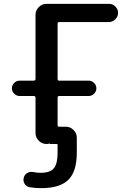

<svg xmlns="http://www.w3.org/2000/svg" viewBox="-20 -750 687 1000"><path d="M547 -730Q567 -730 581 -716Q595 -702 595 -683Q595 -664 580.5 -649.5Q566 -635 547 -635H288Q280 -635 280 -627V-339Q280 -330 288 -330H442Q458 -330 470 -318Q482 -306 482 -290Q482 -274 470 -262Q458 -250 442 -250H288Q280 -250 280 -241V-99Q280 -90 288 -90H323Q346 -90 363 -73Q380 -56 380 -33V45Q380 143 336 186.5Q292 230 194 230Q166 230 134 225Q117 222 108 207Q99 192 104 175Q108 159 122 151Q136 143 153 146Q172 150 192 150Q241 150 260.5 126.5Q280 103 280 45V5Q280 0 275 0H242Q240 0 240 -2H239Q229 0 223 0H222Q199 0 182 -17Q165 -34 165 -57V-241Q165 -250 156 -250H82Q66 -250 54 -262Q42 -274 42 -290Q42 -306 54 -318Q66 -330 82 -330H156Q165 -330 165 -339V-673Q165 -696 182 -713Q199 -730 222 -730Z"/></svg>

Font: Rounded Mplus 1c Medium
Style: Regular
Weight: 500
Version: Version 1.059.20150529